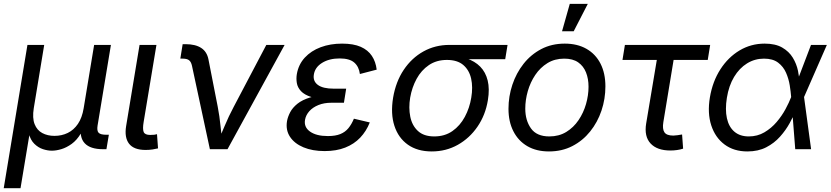

<svg xmlns="http://www.w3.org/2000/svg" viewBox="-21 -781 4350 1005"><path d="M-1.5 204.1 122.6 -545.9H210.4L155.8 -214.8Q147.5 -163.1 160.2 -131.1Q172.9 -99.1 200.4 -84.5Q228 -69.8 264.2 -69.8Q302.2 -69.8 333.7 -85.2Q365.2 -100.6 387 -132.6Q408.7 -164.6 417 -214.8L471.7 -545.9H559.6L489.7 -123.5Q485.4 -96.7 495.1 -86.2Q504.9 -75.7 534.7 -75.7H548.8L536.1 0H518.6Q451.7 0 422.6 -31Q393.6 -62 403.8 -122.6L412.1 -171.9H432.1Q423.3 -117.7 402.3 -82.5Q381.3 -47.4 354.2 -27.8Q327.1 -8.3 299.8 -0.2Q272.5 7.8 250.5 7.8Q228.5 7.8 203.9 -0.2Q179.2 -8.3 158.9 -28.1Q138.7 -47.9 129.4 -82.8Q120.1 -117.7 128.9 -171.9H148.9L86.4 204.1Z M741.2 3.9Q679.7 3.9 654.5 -28.8Q629.4 -61.5 639.2 -121.1L709.5 -545.9H797.9L731 -143.1Q724.6 -106 731 -90.3Q737.3 -74.7 765.1 -74.7Q779.3 -74.7 786.9 -75.7Q794.4 -76.7 800.8 -78.6L806.2 -4.4Q795.4 -1.5 778.1 1.2Q760.7 3.9 741.2 3.9Z M1077.6 0 983.9 -436.5Q979.5 -457 968.8 -465.6Q958 -474.1 935.1 -474.1H922.9L935.1 -549.8H949.7Q1002 -549.8 1032.2 -530Q1062.5 -510.3 1070.3 -469.2L1118.7 -222.2Q1128.4 -171.9 1133.3 -121.3Q1138.2 -70.8 1144 -24.9H1112.3Q1134.3 -71.8 1155 -121.8Q1175.8 -171.9 1202.6 -222.2L1373 -545.9H1468.8L1169.9 0Z M1678.2 9.8Q1614.3 9.8 1567.1 -10Q1520 -29.8 1496.8 -65.2Q1473.6 -100.6 1481.4 -147.5Q1485.4 -169.4 1497.8 -193.4Q1510.3 -217.3 1535.6 -237.8Q1561 -258.3 1603.5 -271.2Q1646 -284.2 1709.5 -284.2H1785.6L1779.3 -243.2H1713.9Q1675.3 -243.2 1645.8 -231.2Q1616.2 -219.2 1598.1 -199Q1580.1 -178.7 1575.7 -154.3Q1568.8 -115.7 1601.8 -92.3Q1634.8 -68.8 1695.3 -68.8Q1734.9 -68.8 1760.5 -79.3Q1786.1 -89.8 1802.7 -110.1Q1819.3 -130.4 1831.5 -159.7L1914.6 -140.1Q1896.5 -94.2 1864.5 -60.5Q1832.5 -26.9 1786.1 -8.5Q1739.7 9.8 1678.2 9.8ZM1706.1 -261.7Q1645 -261.7 1608.6 -273.2Q1572.3 -284.7 1554.4 -304Q1536.6 -323.2 1532.7 -346.4Q1528.8 -369.6 1532.7 -393.1Q1541.5 -443.8 1574.5 -479.5Q1607.4 -515.1 1657.7 -533.9Q1708 -552.7 1769.5 -552.7Q1829.1 -552.7 1867.2 -535.9Q1905.3 -519 1925.5 -488.5Q1945.8 -458 1950.7 -416.5L1862.8 -393.6Q1857.9 -432.1 1833.3 -453.6Q1808.6 -475.1 1756.8 -475.1Q1702.1 -475.1 1664.6 -451.7Q1627 -428.2 1621.6 -389.2Q1616.7 -355.5 1643.3 -336.2Q1669.9 -316.9 1725.6 -316.9H1791L1782.2 -261.7Z M2238.8 11.7Q2164.1 11.7 2114 -23.7Q2064 -59.1 2043.5 -122.3Q2022.9 -185.5 2036.6 -269.5Q2050.8 -353.5 2092.3 -415.5Q2133.8 -477.5 2195.3 -511.7Q2256.8 -545.9 2331.1 -545.9H2635.7L2623.5 -471.2H2384.3L2318.4 -467.3Q2263.7 -467.3 2223.9 -440.2Q2184.1 -413.1 2159.7 -368.4Q2135.3 -323.7 2126 -270Q2117.2 -216.8 2126.5 -170.4Q2135.7 -124 2166.5 -95.5Q2197.3 -66.9 2252 -66.9Q2307.1 -66.9 2347.2 -95Q2387.2 -123 2412.1 -169.4Q2437 -215.8 2445.8 -270Q2455.1 -324.7 2445.1 -369.4Q2435.1 -414.1 2404.1 -440.7Q2373 -467.3 2318.4 -467.3L2322.3 -489.3Q2377.4 -489.3 2420.9 -475.1Q2464.4 -460.9 2492.7 -432.1Q2521 -403.3 2531.7 -359.6Q2542.5 -315.9 2532.7 -256.3Q2520 -178.7 2478.5 -118.2Q2437 -57.6 2375.2 -22.9Q2313.5 11.7 2238.8 11.7Z M2852.5 11.7Q2786.6 11.7 2739.3 -15.9Q2691.9 -43.5 2666.3 -93.8Q2640.6 -144 2640.6 -211.4Q2640.6 -276.4 2660.9 -337.4Q2681.2 -398.4 2719.5 -447Q2757.8 -495.6 2812.3 -524.2Q2866.7 -552.7 2935.1 -552.7Q3001 -552.7 3048.8 -525.4Q3096.7 -498 3122.3 -447.8Q3147.9 -397.5 3147.9 -329.1Q3147.9 -263.2 3127.4 -202.1Q3106.9 -141.1 3068.1 -92.8Q3029.3 -44.4 2974.9 -16.4Q2920.4 11.7 2852.5 11.7ZM2854.5 -66.9Q2904.8 -66.9 2943.1 -90.3Q2981.4 -113.8 3007.3 -152.1Q3033.2 -190.4 3046.4 -236.3Q3059.6 -282.2 3059.6 -327.1Q3059.6 -368.7 3046.4 -401.9Q3033.2 -435.1 3005.4 -454.6Q2977.5 -474.1 2932.6 -474.1Q2882.8 -474.1 2844.7 -450.7Q2806.6 -427.2 2780.8 -388.7Q2754.9 -350.1 2741.7 -304Q2728.5 -257.8 2728.5 -212.4Q2728.5 -150.9 2758.3 -108.9Q2788.1 -66.9 2854.5 -66.9ZM2920.9 -617.2 2961.4 -760.7H3055.7L2981.9 -617.2Z M3488.3 6.8Q3418.5 6.8 3384.3 -30Q3350.1 -66.9 3361.3 -134.8L3417 -467.3H3237.3L3250 -545.9H3696.3L3683.6 -467.3H3504.9L3451.2 -141.6Q3445.3 -106 3456.8 -88.6Q3468.3 -71.3 3503.4 -71.3Q3511.7 -71.3 3524.9 -73.2Q3538.1 -75.2 3549.3 -77.1L3554.7 -2.9Q3541.5 1.5 3523.9 4.2Q3506.3 6.8 3488.3 6.8Z M3891.1 11.7Q3820.3 11.7 3771.5 -24.7Q3722.7 -61 3701.9 -125Q3681.2 -189 3694.8 -271Q3709 -355 3749.8 -418.2Q3790.5 -481.4 3850.3 -517.1Q3910.2 -552.7 3981.4 -552.7Q4037.6 -552.7 4073.2 -532.2Q4108.9 -511.7 4128.7 -479.2Q4148.4 -446.8 4156 -410.4Q4163.6 -374 4164.1 -342.3H4195.8L4187.5 -274.4L4224.6 0H4141.6L4120.1 -274.4Q4118.2 -300.3 4112.8 -334.2Q4107.4 -368.2 4093.5 -400.1Q4079.6 -432.1 4052 -453.1Q4024.4 -474.1 3978 -474.1Q3929.7 -474.1 3889.4 -449.2Q3849.1 -424.3 3821.5 -378.4Q3793.9 -332.5 3783.7 -269Q3773.9 -207.5 3783.9 -162.1Q3793.9 -116.7 3823 -91.8Q3852.1 -66.9 3898.4 -66.9Q3943.8 -66.9 3980.2 -88.4Q4016.6 -109.9 4044.2 -142.3Q4071.8 -174.8 4090.6 -209.7Q4109.4 -244.6 4119.6 -271.5L4224.1 -545.9H4307.1L4187 -271.5L4173.3 -206.5H4146.5Q4133.3 -174.8 4112.8 -137.2Q4092.3 -99.6 4062 -65.7Q4031.7 -31.7 3989.7 -10Q3947.8 11.7 3891.1 11.7Z"/></svg>

Font: Inter
Style: Italic
Weight: 400
Italic angle: -9.3988°
Designer: Rasmus Andersson
Foundry: rsms
Version: Version 4.001;git-66647c0bb